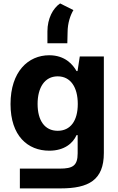

<svg xmlns="http://www.w3.org/2000/svg" viewBox="-20 -868 673 1096"><path d="M326 207.4C486.5 207.4 572.8 159.8 572.8 5.3V-545.5H435.4L422.6 -462.4H416.9C396.7 -498.2 352.3 -552.6 261 -552.6C141.3 -552.6 40.1 -459.5 40.1 -273.8C40.1 -92.3 138.5 -7.8 261.4 -7.8C348.4 -7.8 397 -51.5 416.9 -96.6H423.3V7.5C423.3 78.1 394.9 94.5 321.4 94.5H93.4V207.4ZM194.6 -274.5C194.6 -367.2 234.4 -432.2 309.3 -432.2C382.8 -432.2 424 -370 424 -274.5C424 -178.3 382.1 -121.4 309.3 -121.4C235.1 -121.4 194.6 -180.4 194.6 -274.5ZM250.7 -621.1H364.3L365.8 -682.9C365.8 -737.6 382.5 -782.7 399.1 -810.4L323.2 -848.4C282.7 -821.4 250.7 -762.8 250.7 -688.9Z"/></svg>

Font: GiG Sans
Style: Bold
Weight: 700
Designer: Andreas Faust
Version: Version 1.100;FEAKit 1.0